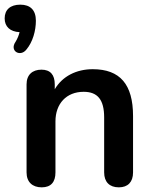

<svg xmlns="http://www.w3.org/2000/svg" viewBox="-49 -796 654 824"><path d="M64 -583C92 -616 105 -665 105 -707C105 -753 81 -776 38 -776C-5 -776 -29 -754 -29 -717C-29 -682 -6 -660 35 -658C32 -645 26 -630 18 -617C-10 -577 38 -550 64 -583ZM130 8C170 8 189 -15 189 -56V-275C189 -351 236 -402 310 -402C370 -402 398 -368 398 -292V-56C398 -15 421 8 461 8C500 8 522 -15 522 -56V-298C522 -434 466 -499 349 -499C279 -499 219 -469 186 -413V-434C186 -475 167 -497 129 -497C90 -497 65 -475 65 -434V-56C65 -15 90 8 130 8Z"/></svg>

Font: SN Pro SemiBold
Style: Regular
Weight: 600
Designer: Tobias Whetton
Foundry: Supernotes
Version: Version 1.003;Glyphs 3.3 (3324)